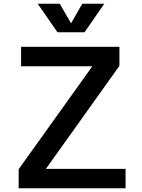

<svg xmlns="http://www.w3.org/2000/svg" viewBox="-20 -1009 763 1029"><path d="M80 0ZM653 -104V0H80V-102L475 -654H93V-758H620V-656L226 -104ZM539 -989 433 -836H288L182 -989H300L361 -884L421 -989Z"/></svg>

Font: Biryani SemiBold
Style: Regular
Weight: 600
Designer: Dan Reynolds and Mathieu Réguer
Foundry: Dan Reynolds and Mathieu Réguer
Version: Version 1.004; ttfautohint (v1.1) -l 5 -r 5 -G 72 -x 0 -D la